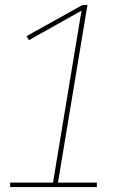

<svg xmlns="http://www.w3.org/2000/svg" viewBox="-20 -755 540 775"><path d="M21 0V-18H194L309 -712L97 -593L87 -609L313 -735H333L214 -18H371V0Z"/></svg>

Font: Iosevka SS04 Thin Oblique
Style: Regular
Weight: 100
Italic angle: -9°
Monospace: yes
Designer: Belleve Invis
Foundry: Belleve Invis
Version: Version 19.0.0; ttfautohint (v1.8.4)